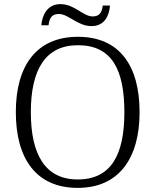

<svg xmlns="http://www.w3.org/2000/svg" viewBox="-20 -904 757 934"><path d="M425 -777C488 -777 511 -826 515 -877H480C476 -850 469 -824 431 -824C384 -824 343 -884 274 -884C210 -884 185 -830 181 -781H216C220 -808 226 -836 266 -836C314 -836 357 -777 425 -777ZM358 10C560 10 659 -136 659 -358C659 -585 561 -725 359 -725C158 -725 57 -585 57 -359C57 -132 156 10 358 10ZM358 -31C200 -31 130 -152 130 -358C130 -564 200 -684 359 -684C525 -684 585 -564 585 -358C585 -153 522 -31 358 -31Z"/></svg>

Font: Noto Serif Light
Style: Regular
Weight: 300
Designer: Monotype Design Team
Foundry: Monotype Imaging Inc.
Version: Version 2.013